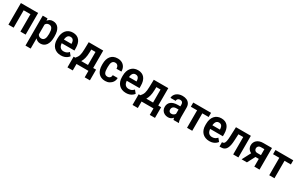

<svg xmlns="http://www.w3.org/2000/svg" viewBox="239 -2199 6257 4063"><g transform="rotate(30 3367.0 -167.5)"><path d="M381.3 -528.3V-424.8H152.3V-528.3ZM185.1 -528.3V0H57.6V-528.3ZM478.5 -528.3V0H350.6V-528.3Z M718.3 -426.8V203.1H591.3V-528.3H708.5ZM1027.3 -276.4V-252.4Q1027.3 -192.4 1015.4 -144Q1003.4 -95.7 979.5 -61.3Q955.6 -26.9 920.7 -8.5Q885.7 9.8 839.8 9.8Q795.4 9.8 762.7 -8.8Q730 -27.3 707.8 -60.8Q685.5 -94.2 672.1 -139.4Q658.7 -184.6 652.3 -237.3V-283.7Q658.2 -339.8 671.6 -386.5Q685.1 -433.1 707.3 -467Q729.5 -501 762 -519.5Q794.4 -538.1 838.9 -538.1Q885.3 -538.1 920.4 -520.8Q955.6 -503.4 979.5 -470Q1003.4 -436.5 1015.4 -387.9Q1027.3 -339.4 1027.3 -276.4ZM900.4 -252.4V-276.4Q900.4 -314 894.8 -343Q889.2 -372.1 877.7 -392.3Q866.2 -412.6 847.7 -423.3Q829.1 -434.1 802.7 -434.1Q777.3 -434.1 758.5 -424.8Q739.7 -415.5 727.8 -398.7Q715.8 -381.8 709 -358.6Q702.1 -335.4 700.7 -307.6V-212.9Q704.1 -179.7 714.8 -152.6Q725.6 -125.5 747.1 -109.4Q768.6 -93.3 803.7 -93.3Q830.1 -93.3 848.4 -104.5Q866.7 -115.7 878.4 -136.5Q890.1 -157.2 895.3 -186.5Q900.4 -215.8 900.4 -252.4Z M1341.8 9.8Q1285.6 9.8 1241.2 -8.1Q1196.8 -25.9 1165.8 -58.8Q1134.8 -91.8 1118.7 -137.5Q1102.5 -183.1 1102.5 -239.3V-272.5Q1102.5 -335.9 1118.7 -385.3Q1134.8 -434.6 1164.6 -468.8Q1194.3 -502.9 1235.8 -520.5Q1277.3 -538.1 1328.1 -538.1Q1380.9 -538.1 1420.9 -520.5Q1460.9 -502.9 1487.5 -469.7Q1514.2 -436.5 1527.6 -388.9Q1541 -341.3 1541 -281.2V-224.1H1159.7V-314.5H1416V-325.2Q1415 -357.9 1406 -382.6Q1397 -407.2 1377.9 -421.1Q1358.9 -435.1 1327.1 -435.1Q1302.2 -435.1 1283.7 -424.6Q1265.1 -414.1 1253.4 -393.8Q1241.7 -373.5 1235.8 -343Q1230 -312.5 1230 -272.5V-239.3Q1230 -203.6 1238 -176.5Q1246.1 -149.4 1261.5 -130.9Q1276.9 -112.3 1299.1 -102.8Q1321.3 -93.3 1350.1 -93.3Q1389.2 -93.3 1419.9 -108.2Q1450.7 -123 1473.6 -150.4L1532.2 -78.6Q1516.6 -56.6 1490.5 -36.4Q1464.4 -16.1 1427.2 -3.2Q1390.1 9.8 1341.8 9.8Z M1714.8 -528.3H1841.8L1837.9 -347.7Q1835.9 -264.2 1820.1 -204.3Q1804.2 -144.5 1778.1 -104Q1752 -63.5 1718.5 -38.3Q1685.1 -13.2 1647.9 0H1618.7L1618.2 -102.1L1632.8 -103Q1654.8 -127.9 1669.4 -151.6Q1684.1 -175.3 1692.6 -202.6Q1701.2 -230 1705.1 -265.1Q1709 -300.3 1710.4 -347.7ZM1748 -528.3H2069.3V0H1942.4V-420.9H1748ZM1591.3 -103H2140.1V158.2H2012.7V0H1721.2V158.2H1591.3Z M2420.9 -93.3Q2444.8 -93.3 2463.4 -103Q2481.9 -112.8 2492.9 -131.8Q2503.9 -150.9 2504.4 -178.7H2624.5Q2624 -123 2596.7 -80.6Q2569.3 -38.1 2524.2 -14.2Q2479 9.8 2422.9 9.8Q2366.2 9.8 2324 -9Q2281.7 -27.8 2253.9 -62.3Q2226.1 -96.7 2212.2 -144.3Q2198.2 -191.9 2198.2 -249.5V-278.8Q2198.2 -336.4 2212.2 -384Q2226.1 -431.6 2253.9 -466.1Q2281.7 -500.5 2323.7 -519.3Q2365.7 -538.1 2422.4 -538.1Q2482.4 -538.1 2527.6 -513.9Q2572.8 -489.7 2598.4 -444.3Q2624 -398.9 2624.5 -335.4H2504.4Q2503.9 -365.7 2494.1 -387.7Q2484.4 -409.7 2466.1 -422.4Q2447.8 -435.1 2420.4 -435.1Q2391.1 -435.1 2372.6 -423.1Q2354 -411.1 2343.8 -389.9Q2333.5 -368.7 2329.6 -340.3Q2325.7 -312 2325.7 -278.8V-249.5Q2325.7 -215.3 2329.6 -186.8Q2333.5 -158.2 2343.5 -137.5Q2353.5 -116.7 2372.3 -105Q2391.1 -93.3 2420.9 -93.3Z M2931.6 9.8Q2875.5 9.8 2831.1 -8.1Q2786.6 -25.9 2755.6 -58.8Q2724.6 -91.8 2708.5 -137.5Q2692.4 -183.1 2692.4 -239.3V-272.5Q2692.4 -335.9 2708.5 -385.3Q2724.6 -434.6 2754.4 -468.8Q2784.2 -502.9 2825.7 -520.5Q2867.2 -538.1 2918 -538.1Q2970.7 -538.1 3010.7 -520.5Q3050.8 -502.9 3077.4 -469.7Q3104 -436.5 3117.4 -388.9Q3130.9 -341.3 3130.9 -281.2V-224.1H2749.5V-314.5H3005.9V-325.2Q3004.9 -357.9 2995.8 -382.6Q2986.8 -407.2 2967.8 -421.1Q2948.7 -435.1 2917 -435.1Q2892.1 -435.1 2873.5 -424.6Q2855 -414.1 2843.3 -393.8Q2831.5 -373.5 2825.7 -343Q2819.8 -312.5 2819.8 -272.5V-239.3Q2819.8 -203.6 2827.9 -176.5Q2835.9 -149.4 2851.3 -130.9Q2866.7 -112.3 2888.9 -102.8Q2911.1 -93.3 2939.9 -93.3Q2979 -93.3 3009.8 -108.2Q3040.5 -123 3063.5 -150.4L3122.1 -78.6Q3106.4 -56.6 3080.3 -36.4Q3054.2 -16.1 3017.1 -3.2Q2980 9.8 2931.6 9.8Z M3304.7 -528.3H3431.6L3427.7 -347.7Q3425.8 -264.2 3409.9 -204.3Q3394 -144.5 3367.9 -104Q3341.8 -63.5 3308.3 -38.3Q3274.9 -13.2 3237.8 0H3208.5L3208 -102.1L3222.7 -103Q3244.6 -127.9 3259.3 -151.6Q3273.9 -175.3 3282.5 -202.6Q3291 -230 3294.9 -265.1Q3298.8 -300.3 3300.3 -347.7ZM3337.9 -528.3H3659.2V0H3532.2V-420.9H3337.9ZM3181.2 -103H3730V158.2H3602.5V0H3311V158.2H3181.2Z M4073.2 -113.3V-362.3Q4073.2 -388.2 4065.2 -405.8Q4057.1 -423.3 4041.3 -432.1Q4025.4 -440.9 4001.5 -440.9Q3978.5 -440.9 3962.2 -432.4Q3945.8 -423.8 3937.3 -408.7Q3928.7 -393.6 3928.7 -373H3801.3Q3801.3 -405.8 3815.7 -435.5Q3830.1 -465.3 3856.9 -488.5Q3883.8 -511.7 3921.9 -524.9Q3960 -538.1 4006.8 -538.1Q4063 -538.1 4106.7 -519.3Q4150.4 -500.5 4175.5 -461.2Q4200.7 -421.9 4200.7 -360.8V-125Q4200.7 -85 4205.6 -56.9Q4210.4 -28.8 4220.2 -8.3V0H4091.3Q4082 -20.5 4077.6 -51.5Q4073.2 -82.5 4073.2 -113.3ZM4089.8 -321.8 4090.8 -244.6H4023.9Q3997.6 -244.6 3977.5 -238.3Q3957.5 -231.9 3944.3 -220.5Q3931.2 -209 3924.6 -192.9Q3918 -176.8 3918 -157.7Q3918 -136.7 3925.8 -121.8Q3933.6 -106.9 3948.2 -98.6Q3962.9 -90.3 3983.4 -90.3Q4013.2 -90.3 4034.9 -102.8Q4056.6 -115.2 4068.6 -132.6Q4080.6 -149.9 4079.6 -165.5L4112.3 -112.3Q4106.9 -93.3 4095 -72.3Q4083 -51.3 4064.2 -32.5Q4045.4 -13.7 4018.8 -2Q3992.2 9.8 3957 9.8Q3909.7 9.8 3872.1 -10Q3834.5 -29.8 3812.7 -65.2Q3791 -100.6 3791 -147.5Q3791 -188.5 3805.4 -220.7Q3819.8 -252.9 3847.9 -275.4Q3876 -297.9 3918.5 -309.8Q3960.9 -321.8 4017.1 -321.8Z M4549.3 -528.3V0H4421.9V-528.3ZM4704.1 -528.3V-426.3H4269V-528.3Z M4969.2 9.8Q4913.1 9.8 4868.7 -8.1Q4824.2 -25.9 4793.2 -58.8Q4762.2 -91.8 4746.1 -137.5Q4730 -183.1 4730 -239.3V-272.5Q4730 -335.9 4746.1 -385.3Q4762.2 -434.6 4792 -468.8Q4821.8 -502.9 4863.3 -520.5Q4904.8 -538.1 4955.6 -538.1Q5008.3 -538.1 5048.3 -520.5Q5088.4 -502.9 5115 -469.7Q5141.6 -436.5 5155 -388.9Q5168.5 -341.3 5168.5 -281.2V-224.1H4787.1V-314.5H5043.5V-325.2Q5042.5 -357.9 5033.4 -382.6Q5024.4 -407.2 5005.4 -421.1Q4986.3 -435.1 4954.6 -435.1Q4929.7 -435.1 4911.1 -424.6Q4892.6 -414.1 4880.9 -393.8Q4869.1 -373.5 4863.3 -343Q4857.4 -312.5 4857.4 -272.5V-239.3Q4857.4 -203.6 4865.5 -176.5Q4873.5 -149.4 4888.9 -130.9Q4904.3 -112.3 4926.5 -102.8Q4948.7 -93.3 4977.5 -93.3Q5016.6 -93.3 5047.4 -108.2Q5078.1 -123 5101.1 -150.4L5159.7 -78.6Q5144 -56.6 5117.9 -36.4Q5091.8 -16.1 5054.7 -3.2Q5017.6 9.8 4969.2 9.8Z M5580.1 -528.3V-424.8H5344.2V-528.3ZM5676.8 -528.3V0H5549.8V-528.3ZM5312.5 -528.3H5438L5424.3 -264.2Q5421.9 -206.5 5413.3 -162.6Q5404.8 -118.7 5390.9 -87.6Q5377 -56.6 5357.2 -37.4Q5337.4 -18.1 5311.5 -9Q5285.6 0 5253.9 0H5215.3L5214.4 -105.5L5231.4 -106.9Q5246.6 -108.4 5258.1 -116.2Q5269.5 -124 5277.3 -138.7Q5285.2 -153.3 5290.5 -176.3Q5295.9 -199.2 5299.1 -230.5Q5302.2 -261.7 5303.7 -302.7Z M5892.6 -261.2H6022.5L5885.3 0H5755.4ZM5979 -528.3H6192.9V0H6065.9V-426.3H5979Q5952.6 -426.3 5935.1 -415.3Q5917.5 -404.3 5908.9 -387.2Q5900.4 -370.1 5900.4 -352.1Q5900.4 -334.5 5908.4 -318.1Q5916.5 -301.8 5933.6 -291.3Q5950.7 -280.8 5976.1 -280.8H6110.4V-189H5976.1Q5928.7 -189 5891.1 -201.4Q5853.5 -213.9 5827.1 -236.3Q5800.8 -258.8 5786.9 -289.3Q5772.9 -319.8 5772.9 -356Q5772.9 -393.1 5787.1 -424.6Q5801.3 -456.1 5828.1 -479.2Q5855 -502.4 5893.1 -515.4Q5931.2 -528.3 5979 -528.3Z M6558.1 -528.3V0H6430.7V-528.3ZM6712.9 -528.3V-426.3H6277.8V-528.3Z"/></g></svg>

Font: Roboto SemiCondensed SemiBold
Style: Regular
Weight: 600
Width: 4
Designer: Christian Robertson
Foundry: Google
Version: Version 3.009; 2024